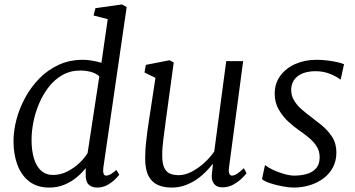

<svg xmlns="http://www.w3.org/2000/svg" viewBox="-20 -837 1603 867"><path d="M446.5 -79Q444.5 -61 448 -52.5Q451.5 -44 458.5 -44Q469 -44 480 -50.5Q491 -57 505.5 -69.5L518.5 -48Q514.5 -42 500.5 -28Q486.5 -14 465.5 -2Q444.5 10 418.5 10Q393.5 10 379.8 -4.2Q366 -18.5 367 -51V-78Q351 -57 326.5 -36.5Q302 -16 270.8 -3Q239.5 10 203 10Q148 10 112.2 -17.5Q76.5 -45 58.8 -92.2Q41 -139.5 41 -200Q41 -246 54.2 -296.8Q67.5 -347.5 93.5 -395.5Q119.5 -443.5 157.5 -482.5Q195.5 -521.5 245 -544.2Q294.5 -567 355 -567Q374.5 -567 396.8 -563Q419 -559 438 -553.5L466.5 -750.5L402.5 -767L411 -800L530.5 -817L552 -805ZM428.5 -492.5Q411.5 -507 388.8 -512.8Q366 -518.5 343 -518.5Q298 -518.5 262.5 -498.5Q227 -478.5 200.8 -445Q174.5 -411.5 157 -370.5Q139.5 -329.5 131 -286.8Q122.5 -244 122.5 -206Q122.5 -156.5 133.5 -120.8Q144.5 -85 166 -66Q187.5 -47 218.5 -47Q253.5 -47 284.2 -62.8Q315 -78.5 338.8 -101.2Q362.5 -124 375.5 -145.5Z M755 10Q719 10 692.2 -2Q665.5 -14 650.5 -42.8Q635.5 -71.5 635.5 -122.5Q635.5 -140 636.8 -160.8Q638 -181.5 640.8 -204.8Q643.5 -228 646.5 -251.2Q649.5 -274.5 653 -295.5L682 -485.5L632.5 -509.5L638.5 -544L745.5 -565L764.5 -555L728.5 -291.5Q726 -270.5 723.2 -250.2Q720.5 -230 718 -211Q715.5 -192 714 -173Q712.5 -154 712.5 -135.5Q712.5 -98.5 721.8 -79.2Q731 -60 747.8 -53Q764.5 -46 787 -46Q815.5 -46 845.8 -61.8Q876 -77.5 902.8 -102Q929.5 -126.5 947.5 -153L1001.5 -561H1078L1014 -80Q1011.5 -61.5 1015.5 -52.8Q1019.5 -44 1027 -44Q1037 -44 1050 -52Q1063 -60 1081 -77.5L1093 -55Q1089 -48.5 1073.5 -33Q1058 -17.5 1035 -4.2Q1012 9 984.5 9Q957.5 9 945 -9Q932.5 -27 937.5 -57Q937.5 -58.5 938 -62.8Q938.5 -67 939.2 -72.8Q940 -78.5 940.5 -84.5Q941 -90.5 941.5 -95.5L940.5 -96.5Q925 -77 905.5 -57.8Q886 -38.5 862.5 -23.2Q839 -8 812 1Q785 10 755 10Z M1518.5 -479H1514.5Q1504.5 -489 1473.2 -502.2Q1442 -515.5 1405 -515.5Q1374.5 -515.5 1350.5 -507Q1326.5 -498.5 1312 -481.2Q1297.5 -464 1295 -437.5Q1293.5 -409 1306.5 -386Q1319.5 -363 1340.2 -344.8Q1361 -326.5 1382 -311Q1406 -293 1433 -271Q1460 -249 1479.5 -219.2Q1499 -189.5 1499 -148.5Q1499 -111 1483.5 -81.5Q1468 -52 1441 -31.8Q1414 -11.5 1379.2 -0.8Q1344.5 10 1306 10Q1284.5 10 1254.5 4.2Q1224.5 -1.5 1198.5 -10.2Q1172.5 -19 1163 -28.5L1176.5 -90.5H1179Q1191 -80 1214.5 -69.2Q1238 -58.5 1263.8 -51.2Q1289.5 -44 1309.5 -44Q1337 -44 1363.2 -50.8Q1389.5 -57.5 1406.5 -76Q1423.5 -94.5 1423.5 -127.5Q1423.5 -156.5 1408 -179Q1392.5 -201.5 1370 -219.2Q1347.5 -237 1326.5 -251.5Q1307.5 -264.5 1282.5 -287.2Q1257.5 -310 1239 -341.8Q1220.5 -373.5 1220.5 -413.5Q1220.5 -461 1246.2 -495.5Q1272 -530 1314.8 -548.5Q1357.5 -567 1408.5 -567Q1434.5 -567 1460 -563.8Q1485.5 -560.5 1505.2 -555.8Q1525 -551 1533.5 -547Z"/></svg>

Font: Merriweather 20pt Light
Style: Italic
Weight: 300
Italic angle: -7.8°
Version: Version 2.101